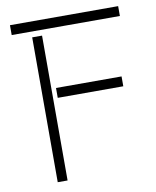

<svg xmlns="http://www.w3.org/2000/svg" viewBox="-80 -762 672 825"><g transform="rotate(-10 256.0 -350.0)"><path d="M20 -657H492V-700H20ZM105 0H148V-632H105ZM168 -357H454V-400H168Z"/></g></svg>

Font: Anthony
Style: Regular
Weight: 400
Designer: Sun Young Oh
Foundry: Velvetyne Type Foundry
Version: Version 1.000;hotconv 1.0.109;makeotfexe 2.5.65596